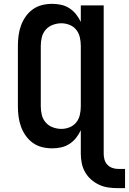

<svg xmlns="http://www.w3.org/2000/svg" viewBox="-20 -763 670 998"><path d="M630 215H593Q568 215 543 211.5Q518 208 495.5 197.5Q473 187 454 170.5Q435 154 422.5 132Q410 110 405 85.5Q400 61 400 36V-86Q390 -65 375.5 -46.5Q361 -28 341 -15Q321 -2 298 3Q275 8 251 8Q224 8 198 1.5Q172 -5 150.5 -20.5Q129 -36 113.5 -58Q98 -80 89 -105Q80 -130 76.5 -156.5Q73 -183 73 -210V-525Q73 -552 76.5 -578.5Q80 -605 89 -630Q98 -655 113.5 -677Q129 -699 150.5 -714.5Q172 -730 198 -736.5Q224 -743 251 -743Q275 -743 298 -738Q321 -733 341 -720Q361 -707 375.5 -688.5Q390 -670 400 -649V-735H519V36Q519 51 523 66Q527 81 537.5 92.5Q548 104 563 109.5Q578 115 593 115H630ZM299 -93Q321 -93 342 -101.5Q363 -110 376.5 -127Q390 -144 395 -166Q400 -188 400 -210V-525Q400 -547 395 -569Q390 -591 376.5 -608Q363 -625 342 -633.5Q321 -642 299 -642Q277 -642 255 -634Q233 -626 218 -609Q203 -592 197.5 -570Q192 -548 192 -525V-210Q192 -187 197.5 -165Q203 -143 218 -126Q233 -109 255 -101Q277 -93 299 -93Z"/></svg>

Font: Iosevka SS04 Extended
Style: Bold
Weight: 700
Width: 7
Monospace: yes
Designer: Belleve Invis
Foundry: Belleve Invis
Version: Version 19.0.0; ttfautohint (v1.8.4)